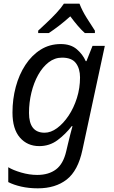

<svg xmlns="http://www.w3.org/2000/svg" viewBox="-20 -786 619 1046"><path d="M186 240Q137 240 95.5 230.5Q54 221 25 206V125Q51 141 95.5 154Q140 167 183 167Q245 167 285 137Q325 107 341 37L350 -1Q355 -24 362.5 -52Q370 -80 375 -99H371Q337 -55 293.5 -22.5Q250 10 194 10Q129 10 88.5 -36.5Q48 -83 48 -173Q48 -246 66 -313Q84 -380 118.5 -432.5Q153 -485 201.5 -515.5Q250 -546 311 -546Q365 -546 398 -518Q431 -490 447 -453H451L484 -536H551L429 31Q405 144 343.5 192Q282 240 186 240ZM223 -63Q257 -63 291 -88Q325 -113 353.5 -155.5Q382 -198 399 -252Q416 -306 416 -364Q416 -412 393.5 -442Q371 -472 318 -472Q278 -472 245 -446.5Q212 -421 188 -378Q164 -335 151 -281Q138 -227 138 -171Q138 -63 223 -63ZM188 -619Q205 -635 233 -661Q261 -687 287.5 -715.5Q314 -744 328 -766H413Q428 -727 453 -687.5Q478 -648 497 -619V-606H442Q424 -622 403.5 -646Q383 -670 363 -697Q333 -670 302.5 -646.5Q272 -623 246 -606H188Z"/></svg>

Font: Noto Sans
Style: Italic
Weight: 400
Italic angle: -12°
Designer: Monotype Design Team
Foundry: Monotype Imaging Inc.
Version: Version 2.013; ttfautohint (v1.8.4.7-5d5b)